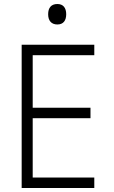

<svg xmlns="http://www.w3.org/2000/svg" viewBox="-20 -937 570 957"><path d="M266 -815C296 -815 310 -835 310 -866C310 -898 295 -917 266 -917C235 -917 220 -898 220 -866C220 -834 236 -815 266 -815ZM88 0H450V-52H143V-348H431V-400H143V-662H450V-714H88Z"/></svg>

Font: Noto Sans Mono Condensed Light
Style: Regular
Weight: 300
Width: 3
Designer: Monotype Design Team
Foundry: Monotype Imaging Inc.
Version: Version 2.014